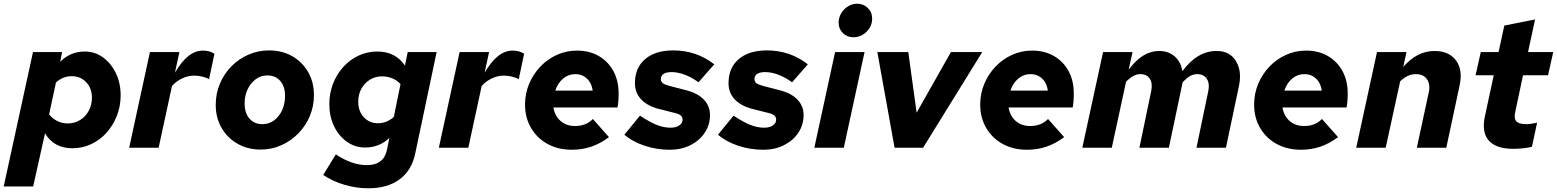

<svg xmlns="http://www.w3.org/2000/svg" viewBox="-60 -797 8401 1036"><path d="M-40 209 118 -516H275L265 -464Q320 -519 397 -519Q452 -519 495.5 -487.5Q539 -456 565 -402.5Q591 -349 591 -283Q591 -224 570.5 -172Q550 -120 514.5 -80.5Q479 -41 431.5 -19Q384 3 330 3Q281 3 243.5 -17.5Q206 -38 183 -78L119 209ZM327 -386Q280 -386 242 -352L205 -180Q222 -158 248 -144.5Q274 -131 305 -131Q343 -131 372.5 -149.5Q402 -168 419 -199.5Q436 -231 436 -270Q436 -321 405 -353.5Q374 -386 327 -386Z M637 0 749 -516H908L884 -405Q920 -466 957 -495Q994 -524 1035 -524Q1071 -524 1097 -507L1068 -369Q1058 -377 1034 -383Q1010 -389 988 -389Q955 -389 923 -374Q891 -359 868 -333L796 0Z M1346 10Q1277 10 1221.8 -21.3Q1166.7 -52.6 1135.3 -107.3Q1104 -162 1104 -231.2Q1104 -292 1126.5 -345.5Q1149 -399 1188.5 -439Q1228 -479 1280.2 -502Q1332.5 -525 1392 -525Q1462 -525 1516.5 -494Q1571 -463 1602.5 -408.5Q1634 -354 1634 -283.5Q1634 -223.5 1611.6 -170.4Q1589.2 -117.3 1549.4 -76.8Q1509.6 -36.3 1457.5 -13.1Q1405.4 10 1346 10ZM1355 -127Q1391 -127 1418.4 -147Q1445.9 -167.1 1461.9 -201.5Q1478 -236 1478 -280Q1478 -331 1452 -360.5Q1426 -390 1382 -390Q1347.8 -390 1320.3 -369.8Q1292.8 -349.6 1276.4 -315.8Q1260 -282 1260 -239Q1260 -187 1286.2 -157Q1312.5 -127 1355 -127Z M1927 219Q1863 219 1798.5 200Q1734 181 1684 147L1752 36Q1839 94 1920 94Q1965 94 1992.5 73Q2020 52 2028 11L2041 -53Q1987 -1 1910 -1Q1856 -1 1812 -32Q1768 -63 1742.5 -116Q1717 -169 1717 -235Q1717 -294 1737 -345.5Q1757 -397 1792.5 -436Q1828 -475 1875 -497Q1922 -519 1976 -519Q2074 -519 2125 -443L2140 -516H2296L2181 29Q2162 122 2096.5 170.5Q2031 219 1927 219ZM1980 -132Q2027 -132 2065 -166L2101 -343Q2084 -363 2057.5 -374Q2031 -385 2001 -385Q1965 -385 1936 -367Q1907 -349 1890 -318.5Q1873 -288 1873 -248Q1873 -197 1903 -164.5Q1933 -132 1980 -132Z M2308 0 2420 -516H2579L2555 -405Q2591 -466 2628 -495Q2665 -524 2706 -524Q2742 -524 2768 -507L2739 -369Q2729 -377 2705 -383Q2681 -389 2659 -389Q2626 -389 2594 -374Q2562 -359 2539 -333L2467 0Z M3025 11Q2952 11 2895 -20Q2838 -51 2805.5 -106.5Q2773 -162 2773 -233Q2773 -292 2795 -344.5Q2817 -397 2855.5 -437.5Q2894 -478 2945 -501Q2996 -524 3053 -524Q3120 -524 3170.5 -495Q3221 -466 3249.5 -414Q3278 -362 3278 -293Q3278 -249 3272 -217H2926Q2931 -187 2946.5 -164.5Q2962 -142 2986.5 -129.5Q3011 -117 3042 -117Q3103 -117 3139 -155L3226 -57Q3177 -21 3129 -5Q3081 11 3025 11ZM2936 -308H3138Q3134 -336 3121.5 -355.5Q3109 -375 3089.5 -386Q3070 -397 3044 -397Q3007 -397 2978.5 -373Q2950 -349 2936 -308Z M3554 11Q3482 11 3417 -11Q3352 -33 3309 -70L3393 -173Q3446 -138 3483.5 -123Q3521 -108 3558 -108Q3587 -108 3605 -120Q3623 -132 3623 -151Q3623 -165 3613.5 -173.5Q3604 -182 3583 -187L3488 -211Q3429 -228 3397.5 -263Q3366 -298 3366 -348Q3366 -431 3421 -478Q3476 -525 3573 -525Q3698 -525 3794 -450L3709 -353Q3672 -380 3634.5 -394Q3597 -408 3564 -408Q3536 -408 3521 -398.5Q3506 -389 3506 -371Q3506 -357 3515.5 -349Q3525 -341 3550 -334L3643 -310Q3705 -294 3738 -259.5Q3771 -225 3771 -176Q3771 -123 3742.5 -80.5Q3714 -38 3665 -13.5Q3616 11 3554 11Z M4059 11Q3987 11 3922 -11Q3857 -33 3814 -70L3898 -173Q3951 -138 3988.5 -123Q4026 -108 4063 -108Q4092 -108 4110 -120Q4128 -132 4128 -151Q4128 -165 4118.5 -173.5Q4109 -182 4088 -187L3993 -211Q3934 -228 3902.5 -263Q3871 -298 3871 -348Q3871 -431 3926 -478Q3981 -525 4078 -525Q4203 -525 4299 -450L4214 -353Q4177 -380 4139.5 -394Q4102 -408 4069 -408Q4041 -408 4026 -398.5Q4011 -389 4011 -371Q4011 -357 4020.5 -349Q4030 -341 4055 -334L4148 -310Q4210 -294 4243 -259.5Q4276 -225 4276 -176Q4276 -123 4247.5 -80.5Q4219 -38 4170 -13.5Q4121 11 4059 11Z M4545 -596Q4511 -596 4488 -618.5Q4465 -641 4465 -675Q4465 -702 4479 -725.5Q4493 -749 4516 -763Q4539 -777 4565 -777Q4599 -777 4622.5 -754Q4646 -731 4646 -697Q4646 -656 4616 -626Q4586 -596 4545 -596ZM4334 0 4446 -516H4605L4493 0Z M4767 0 4674 -516H4841L4886 -189L5071 -516H5240L4921 0Z M5481 11Q5408 11 5351 -20Q5294 -51 5261.5 -106.5Q5229 -162 5229 -233Q5229 -292 5251 -344.5Q5273 -397 5311.5 -437.5Q5350 -478 5401 -501Q5452 -524 5509 -524Q5576 -524 5626.5 -495Q5677 -466 5705.5 -414Q5734 -362 5734 -293Q5734 -249 5728 -217H5382Q5387 -187 5402.5 -164.5Q5418 -142 5442.5 -129.5Q5467 -117 5498 -117Q5559 -117 5595 -155L5682 -57Q5633 -21 5585 -5Q5537 11 5481 11ZM5392 -308H5594Q5590 -336 5577.5 -355.5Q5565 -375 5545.5 -386Q5526 -397 5500 -397Q5463 -397 5434.5 -373Q5406 -349 5392 -308Z M5780 0 5892 -516H6051L6030 -421Q6105 -522 6194 -522Q6245 -522 6278.5 -492.5Q6312 -463 6320 -413Q6400 -522 6505 -522Q6552 -522 6582.5 -497.5Q6613 -473 6625 -430Q6637 -387 6625 -332L6555 0H6396L6460 -307Q6468 -347 6451.5 -372Q6435 -397 6400 -397Q6380 -397 6361 -386.5Q6342 -376 6320 -351Q6320 -347 6319 -342Q6318 -337 6317 -332L6247 0H6088L6152 -307Q6160 -348 6144 -372.5Q6128 -397 6092 -397Q6056 -397 6016 -356L5939 0Z M6959 11Q6886 11 6829 -20Q6772 -51 6739.5 -106.5Q6707 -162 6707 -233Q6707 -292 6729 -344.5Q6751 -397 6789.5 -437.5Q6828 -478 6879 -501Q6930 -524 6987 -524Q7054 -524 7104.5 -495Q7155 -466 7183.5 -414Q7212 -362 7212 -293Q7212 -249 7206 -217H6860Q6865 -187 6880.5 -164.5Q6896 -142 6920.5 -129.5Q6945 -117 6976 -117Q7037 -117 7073 -155L7160 -57Q7111 -21 7063 -5Q7015 11 6959 11ZM6870 -308H7072Q7068 -336 7055.5 -355.5Q7043 -375 7023.5 -386Q7004 -397 6978 -397Q6941 -397 6912.5 -373Q6884 -349 6870 -308Z M7258 0 7370 -516H7529L7512 -436Q7586 -522 7681 -522Q7733 -522 7767.5 -498.5Q7802 -475 7815 -433.5Q7828 -392 7816 -337L7744 0H7585L7649 -297Q7659 -341 7640 -369Q7621 -397 7580 -397Q7534 -397 7495 -358L7417 0Z M8105 6Q8013 6 7973.5 -38.5Q7934 -83 7952 -168L8000 -391H7902L7930 -516H8026L8057 -659L8223 -692L8185 -516H8321L8293 -391H8158L8116 -193Q8108 -158 8122 -142.5Q8136 -127 8175 -127Q8187 -127 8198 -128.5Q8209 -130 8234 -135L8206 -5Q8187 0 8159.5 3Q8132 6 8105 6Z"/></svg>

Font: Red Hat Text VF
Style: Italic
Weight: 400
Italic angle: -12°
Designer: Pentagram, MCKL
Foundry: Pentagram, MCKL
Version: Version 1.023